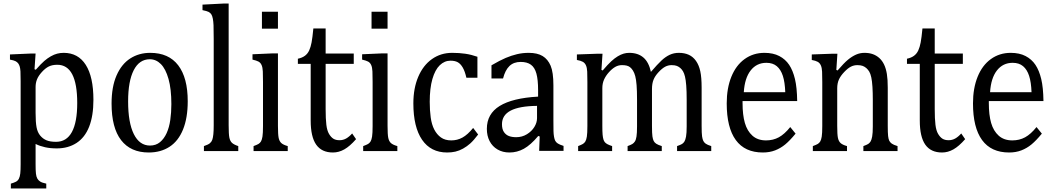

<svg xmlns="http://www.w3.org/2000/svg" viewBox="-20 -849 5925 1079"><path d="M180 -40V74Q180 110 182 127Q184 144 189.5 154Q195 164 205.5 171Q216 178 240 183V210H41V183Q58 178 69 172.5Q80 167 86 155.5Q92 144 94 125.5Q96 107 96 74V-392Q96 -431 95 -447.5Q94 -464 91 -474.5Q88 -485 82.5 -492.5Q77 -500 67.5 -505Q58 -510 36 -514V-543L150 -548H180L174 -460L181 -457Q211 -491 229 -506.5Q247 -522 265.5 -532.5Q284 -543 301.5 -547.5Q319 -552 338 -552Q419 -552 462 -484.5Q505 -417 505 -288Q505 -198 481 -137Q457 -76 410 -45.5Q363 -15 299 -15Q263 -15 233.5 -21.5Q204 -28 180 -40ZM180 -215Q180 -162 185.5 -133.5Q191 -105 206 -87Q221 -69 241.5 -60.5Q262 -52 295 -52Q354 -52 384 -107Q414 -162 414 -270Q414 -485 302 -485Q274 -485 254.5 -475.5Q235 -466 215.5 -444.5Q196 -423 188 -403Q180 -383 180 -360Z M816 8Q714 8 660.5 -61.5Q607 -131 607 -267Q607 -361 635 -425Q663 -489 712 -520.5Q761 -552 824 -552Q928 -552 981.5 -482Q1035 -412 1035 -280Q1035 -186 1008.5 -121Q982 -56 932.5 -24Q883 8 816 8ZM700 -279Q700 -160 732 -95.5Q764 -31 823 -31Q856 -31 879 -50Q902 -69 916.5 -101Q931 -133 937 -175Q943 -217 943 -264Q943 -349 927 -405.5Q911 -462 884 -489Q857 -516 822 -516Q763 -516 731.5 -454.5Q700 -393 700 -279Z M1265 -145Q1265 -95 1269 -75.5Q1273 -56 1284 -46Q1295 -36 1319 -28V0H1126V-28Q1150 -36 1159.5 -44Q1169 -52 1173 -63.5Q1177 -75 1179 -94.5Q1181 -114 1181 -145V-630Q1181 -685 1180 -707Q1179 -729 1176 -744.5Q1173 -760 1167.5 -768.5Q1162 -777 1152.5 -782Q1143 -787 1118 -792V-823L1235 -829H1265Z M1542 -783V-688H1452V-783ZM1405 -28Q1424 -35 1432.5 -40Q1441 -45 1446.5 -54Q1452 -63 1455 -81.5Q1458 -100 1458 -141V-388Q1458 -425 1457 -447.5Q1456 -470 1450 -483.5Q1444 -497 1432.5 -503Q1421 -509 1399 -514V-544L1512 -549H1542V-142Q1542 -93 1546 -74Q1550 -55 1561 -45Q1572 -35 1597 -28V0H1405Z M1654 -519Q1678 -524 1693.5 -535.5Q1709 -547 1717.5 -565.5Q1726 -584 1731 -610.5Q1736 -637 1741 -689H1810V-548H1968V-490H1810V-236Q1810 -181 1814 -148Q1818 -115 1829 -96.5Q1840 -78 1853.5 -69.5Q1867 -61 1888 -61Q1908 -61 1925 -70.5Q1942 -80 1959 -99L1981 -67Q1946 -27 1915 -9.5Q1884 8 1851 8Q1788 8 1757 -36Q1726 -80 1726 -172V-490H1654Z M2158 -783V-688H2068V-783ZM2021 -28Q2040 -35 2048.5 -40Q2057 -45 2062.5 -54Q2068 -63 2071 -81.5Q2074 -100 2074 -141V-388Q2074 -425 2073 -447.5Q2072 -470 2066 -483.5Q2060 -497 2048.5 -503Q2037 -509 2015 -514V-544L2128 -549H2158V-142Q2158 -93 2162 -74Q2166 -55 2177 -45Q2188 -35 2213 -28V0H2021Z M2663 -530V-412H2601Q2593 -448 2580.5 -469.5Q2568 -491 2552 -499.5Q2536 -508 2512 -508Q2478 -508 2451.5 -482.5Q2425 -457 2410 -405Q2395 -353 2395 -277Q2395 -229 2400.5 -189Q2406 -149 2420.5 -121Q2435 -93 2458 -76.5Q2481 -60 2516 -60Q2550 -60 2579 -76Q2608 -92 2639 -130L2667 -93Q2642 -60 2623 -43Q2604 -26 2582.5 -14Q2561 -2 2539.5 3Q2518 8 2493 8Q2401 8 2352 -63.5Q2303 -135 2303 -268Q2303 -353 2330.5 -417.5Q2358 -482 2407.5 -517Q2457 -552 2521 -552Q2561 -552 2595 -547Q2629 -542 2663 -530Z M3013 -82 3005 -85Q2962 -34 2924 -13Q2886 8 2843 8Q2805 8 2776 -9Q2747 -26 2731.5 -56Q2716 -86 2716 -125Q2716 -209 2788 -253.5Q2860 -298 3004 -306V-342Q3004 -401 2994.5 -435.5Q2985 -470 2963.5 -485.5Q2942 -501 2906 -501Q2867 -501 2843 -478Q2819 -455 2807 -408H2742V-482Q2790 -510 2822 -523.5Q2854 -537 2885.5 -544.5Q2917 -552 2951 -552Q3000 -552 3029.5 -534Q3059 -516 3074.5 -479.5Q3090 -443 3090 -369V-172Q3090 -130 3090.5 -112.5Q3091 -95 3093.5 -80.5Q3096 -66 3100.5 -57.5Q3105 -49 3115 -42.5Q3125 -36 3147 -29V-1H3010ZM2998 -254Q2899 -253 2850 -227.5Q2801 -202 2801 -151Q2801 -123 2812 -107Q2823 -91 2840 -84.5Q2857 -78 2881 -78Q2914 -78 2941 -94.5Q2968 -111 2983 -135.5Q2998 -160 2998 -185Z M3360 -456 3367 -453Q3396 -487 3415 -504.5Q3434 -522 3451.5 -532.5Q3469 -543 3484.5 -547.5Q3500 -552 3516 -552Q3565 -552 3595.5 -526Q3626 -500 3638 -445Q3675 -488 3697.5 -509Q3720 -530 3743.5 -541Q3767 -552 3795 -552Q3827 -552 3851 -541Q3875 -530 3891.5 -506.5Q3908 -483 3915.5 -448.5Q3923 -414 3923 -356V-142Q3923 -99 3925.5 -82.5Q3928 -66 3932.5 -57Q3937 -48 3946 -41.5Q3955 -35 3977 -28V0H3785V-28Q3805 -35 3813 -40Q3821 -45 3826.5 -54Q3832 -63 3835.5 -82Q3839 -101 3839 -139V-288Q3839 -337 3836.5 -368.5Q3834 -400 3829.5 -418.5Q3825 -437 3818.5 -448Q3812 -459 3803.5 -466.5Q3795 -474 3784 -478.5Q3773 -483 3754 -483Q3735 -483 3718 -474Q3701 -465 3681 -443.5Q3661 -422 3652.5 -400.5Q3644 -379 3644 -349V-142Q3644 -99 3646.5 -82.5Q3649 -66 3653.5 -57Q3658 -48 3667.5 -41.5Q3677 -35 3699 -28V0H3507V-28Q3526 -35 3534 -40Q3542 -45 3548 -54Q3554 -63 3557 -82Q3560 -101 3560 -139V-288Q3560 -339 3557.5 -370.5Q3555 -402 3550 -421Q3545 -440 3537 -452.5Q3529 -465 3520.5 -471.5Q3512 -478 3501 -480.5Q3490 -483 3475 -483Q3455 -483 3437.5 -473Q3420 -463 3402 -443Q3384 -423 3374.5 -401.5Q3365 -380 3365 -354V-142Q3365 -109 3366.5 -92.5Q3368 -76 3371 -66Q3374 -56 3379 -50Q3384 -44 3393 -39Q3402 -34 3420 -28V0H3229V-28Q3247 -35 3255.5 -40Q3264 -45 3269.5 -54Q3275 -63 3278 -81.5Q3281 -100 3281 -141V-387Q3281 -424 3280 -446Q3279 -468 3273 -481.5Q3267 -495 3255.5 -501.5Q3244 -508 3222 -512V-543L3336 -547H3366Z M4451 -98Q4419 -59 4393 -37.5Q4367 -16 4336 -4Q4305 8 4267 8Q4166 8 4115 -62Q4064 -132 4064 -268Q4064 -353 4090 -417.5Q4116 -482 4164.5 -517Q4213 -552 4276 -552Q4325 -552 4359.5 -534Q4394 -516 4415 -484.5Q4436 -453 4447.5 -405Q4459 -357 4460 -281H4153V-270Q4153 -203 4166 -158Q4179 -113 4208.5 -86.5Q4238 -60 4285 -60Q4325 -60 4357 -77.5Q4389 -95 4421 -135ZM4393 -331Q4391 -387 4379.5 -422.5Q4368 -458 4345.5 -477Q4323 -496 4287 -496Q4232 -496 4198.5 -453Q4165 -410 4160 -331Z M5024 0H4832V-28Q4851 -35 4859 -40Q4867 -45 4872.5 -54Q4878 -63 4881.5 -82Q4885 -101 4885 -139V-288Q4885 -328 4883 -360.5Q4881 -393 4876.5 -414Q4872 -435 4865 -446.5Q4858 -458 4849 -466Q4840 -474 4828.5 -478.5Q4817 -483 4798 -483Q4779 -483 4762 -474.5Q4745 -466 4724.5 -444.5Q4704 -423 4694.5 -402Q4685 -381 4685 -353V-142Q4685 -93 4689 -74Q4693 -55 4704 -45Q4715 -35 4740 -28V0H4548V-28Q4567 -35 4575.5 -40Q4584 -45 4589.5 -54Q4595 -63 4598 -81.5Q4601 -100 4601 -141V-387Q4601 -424 4600 -446Q4599 -468 4593 -481.5Q4587 -495 4575.5 -501.5Q4564 -508 4542 -512V-543L4656 -547H4686L4680 -456L4687 -453Q4723 -495 4745.5 -513.5Q4768 -532 4790.5 -542Q4813 -552 4838 -552Q4865 -552 4885.5 -544.5Q4906 -537 4922 -522.5Q4938 -508 4948.5 -486Q4959 -464 4964 -433.5Q4969 -403 4969 -356V-142Q4969 -102 4971 -84.5Q4973 -67 4977.5 -58Q4982 -49 4991.5 -42Q5001 -35 5024 -28Z M5077 -519Q5101 -524 5116.5 -535.5Q5132 -547 5140.5 -565.5Q5149 -584 5154 -610.5Q5159 -637 5164 -689H5233V-548H5391V-490H5233V-236Q5233 -181 5237 -148Q5241 -115 5252 -96.5Q5263 -78 5276.5 -69.5Q5290 -61 5311 -61Q5331 -61 5348 -70.5Q5365 -80 5382 -99L5404 -67Q5369 -27 5338 -9.5Q5307 8 5274 8Q5211 8 5180 -36Q5149 -80 5149 -172V-490H5077Z M5835 -98Q5803 -59 5777 -37.5Q5751 -16 5720 -4Q5689 8 5651 8Q5550 8 5499 -62Q5448 -132 5448 -268Q5448 -353 5474 -417.5Q5500 -482 5548.5 -517Q5597 -552 5660 -552Q5709 -552 5743.5 -534Q5778 -516 5799 -484.5Q5820 -453 5831.5 -405Q5843 -357 5844 -281H5537V-270Q5537 -203 5550 -158Q5563 -113 5592.5 -86.5Q5622 -60 5669 -60Q5709 -60 5741 -77.5Q5773 -95 5805 -135ZM5777 -331Q5775 -387 5763.5 -422.5Q5752 -458 5729.5 -477Q5707 -496 5671 -496Q5616 -496 5582.5 -453Q5549 -410 5544 -331Z"/></svg>

Font: Myanglish
Style: Regular
Weight: 400
Designer: KyawKyaw ( MaYenGone)
Foundry: TattooFont3D
Version: Version 1.003 December 13, 2014